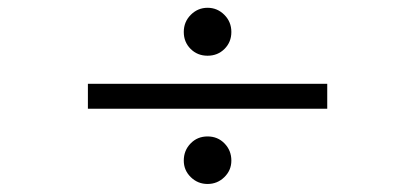

<svg xmlns="http://www.w3.org/2000/svg" viewBox="-20 -541 1040 481"><path d="M559.6 -460.9C559.6 -477.9 553.7 -492.2 542 -503.9C530.3 -515.6 516.3 -521.5 500 -521.5C483.7 -521.5 469.7 -515.6 458 -503.9C446.3 -492.2 440.4 -477.9 440.4 -460.9C440.4 -444 446.1 -429.9 457.5 -418.5C468.9 -407.1 483.1 -401.4 500 -401.4C516.9 -401.4 531.1 -407.1 542.5 -418.5C553.9 -429.9 559.6 -444 559.6 -460.9ZM799.8 -268.6V-331.1H200.2V-268.6ZM559.6 -138.7C559.6 -155.6 553.9 -169.9 542.5 -181.6C531.1 -193.4 516.9 -199.2 500 -199.2C483.1 -199.2 468.9 -193.4 457.5 -181.6C446.1 -169.9 440.4 -155.6 440.4 -138.7C440.4 -122.4 446.3 -108.6 458 -97.2C469.7 -85.8 483.7 -80.1 500 -80.1C516.3 -80.1 530.3 -85.8 542 -97.2C553.7 -108.6 559.6 -122.4 559.6 -138.7Z"/></svg>

Font: FreeUniversal
Style: BoldItalic
Weight: 700
Italic angle: -11°
Version: Version 1.001